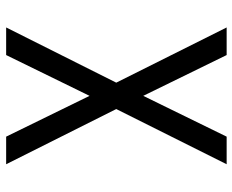

<svg xmlns="http://www.w3.org/2000/svg" viewBox="-88 -472 775 640"><g transform="rotate(-90 300.0 -152.5)"><path d="M72 215 256 -153 72 -520H164L300 -242L436 -520H528L344 -153L528 215H436L300 -63L164 215Z"/></g></svg>

Font: Iosevka Fixed Extended
Style: Regular
Weight: 400
Width: 7
Monospace: yes
Designer: Belleve Invis
Foundry: Belleve Invis
Version: Version 24.1.1; ttfautohint (v1.8.4)